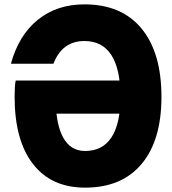

<svg xmlns="http://www.w3.org/2000/svg" viewBox="-20 -840 790 880"><path d="M602 -319H171L235 -396Q235 -273 269 -210.5Q303 -148 370 -148Q450 -148 491 -210.5Q532 -273 532 -396Q532 -523 490.5 -587.5Q449 -652 367 -652Q316 -652 280.5 -626Q245 -600 225 -548H30Q66 -679 153.5 -749.5Q241 -820 367 -820Q537 -820 628.5 -709.5Q720 -599 720 -396Q720 -197 629 -88.5Q538 20 370 20Q215 20 131 -88.5Q47 -197 47 -396Q47 -417 48 -437.5Q49 -458 52 -471H602Z"/></svg>

Font: Martian Mono SemiExpanded ExtraBold
Style: Regular
Weight: 800
Width: 6
Designer: Roman Shamin
Foundry: Evil Martians
Version: Version 1.000